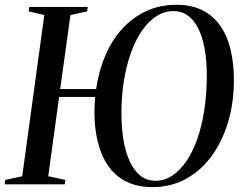

<svg xmlns="http://www.w3.org/2000/svg" viewBox="-30 -772 1010 804"><path d="M608.5 11.5Q545 11.5 499 -11.5Q453 -34.5 423.5 -76.8Q394 -119 379.8 -176.2Q365.5 -233.5 365.5 -301.5Q365.5 -317.5 366.2 -333.8Q367 -350 368.5 -366H217.5L172 -34L244 -18.5L241 0H-10.5L-8 -18.5L63 -34L155.5 -709L90 -724.5L92.5 -743H337.5L335 -724.5L265 -709L222 -399H372.5Q383.5 -475.5 411.2 -540Q439 -604.5 482.2 -651.8Q525.5 -699 582.5 -725.5Q639.5 -752 708.5 -752Q773.5 -752 819.2 -728.2Q865 -704.5 894 -661.8Q923 -619 936.2 -561.2Q949.5 -503.5 949.5 -436Q949.5 -344 925.8 -263.2Q902 -182.5 857.8 -120.8Q813.5 -59 750.2 -23.8Q687 11.5 608.5 11.5ZM621.5 -15Q657.5 -15 689.5 -35.5Q721.5 -56 748.5 -94.2Q775.5 -132.5 795 -186.8Q814.5 -241 825.2 -309.5Q836 -378 836 -457.5Q836 -501 831 -541Q826 -581 815.5 -614.5Q805 -648 788.5 -673Q772 -698 749 -711.8Q726 -725.5 696 -725.5Q658 -725.5 625 -704.2Q592 -683 565 -644.2Q538 -605.5 518.8 -552.2Q499.5 -499 489 -434.8Q478.5 -370.5 478.5 -298.5Q478.5 -238 487 -186.5Q495.5 -135 513.2 -96.5Q531 -58 557.8 -36.5Q584.5 -15 621.5 -15Z"/></svg>

Font: Merriweather 144pt
Style: Italic
Weight: 400
Italic angle: -7.8°
Version: Version 2.101